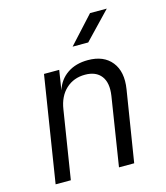

<svg xmlns="http://www.w3.org/2000/svg" viewBox="-116 -874 832 963"><g transform="rotate(-15 300.0 -392.5)"><path d="M53 0 140 -550H219L203 -448Q220 -501 263.5 -530.5Q307 -560 370 -560Q452 -560 493 -508.5Q534 -457 520 -369L461 0H382L438 -356Q448 -422 421 -457.5Q394 -493 337 -493Q278 -493 238 -456Q198 -419 188 -353L132 0ZM314 -645 442 -785H529L395 -645Z"/></g></svg>

Font: JetBrains Mono NL Light
Style: Italic
Weight: 300
Italic angle: -9°
Designer: Philipp Nurullin, Konstantin Bulenkov
Foundry: JetBrains
Version: Version 2.304; ttfautohint (v1.8.4.7-5d5b)